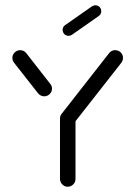

<svg xmlns="http://www.w3.org/2000/svg" viewBox="-20 -709 514 729"><path d="M237 -283.7Q249.3 -283.7 258 -275.2Q266.7 -266.7 266.7 -254.4V-29.6Q266.7 -17.4 258 -8.7Q249.3 0 237 0Q225.2 0 216.5 -8.7Q207.8 -17.4 207.8 -29.6V-254.4Q207.8 -266.7 216.5 -275.2Q225.2 -283.7 237 -283.7ZM177.4 -372.6Q177.4 -360.4 168.7 -351.9Q160 -343.3 147.8 -343.3Q141.1 -343.3 135 -346.3Q128.9 -349.3 124.8 -354.4L33.7 -470.4Q27 -478.9 27 -489.3Q27 -501.1 35.7 -509.8Q44.4 -518.5 56.7 -518.5Q70.4 -518.5 79.6 -507.4L170.7 -390.7Q177.4 -383 177.4 -372.6ZM417.4 -518.5Q429.6 -518.5 438.3 -510Q447 -501.5 447 -489.3Q447 -479.6 440.7 -470.7L260.4 -240.7Q251.1 -229.6 237 -229.6Q225.2 -229.6 216.5 -238.1Q207.8 -246.7 207.8 -258.9Q207.8 -269.6 214.1 -277L394.4 -507.4Q403.3 -518.5 417.4 -518.5ZM240.4 -573Q230.7 -573 224.3 -579.6Q217.8 -586.3 217.8 -595.6Q217.8 -607 227.4 -613.7L328.9 -684.8Q334.8 -688.9 341.9 -688.9Q351.5 -688.9 358 -682.4Q364.4 -675.9 364.4 -666.3Q364.4 -654.8 354.8 -648.1L253.3 -577Q247.4 -573 240.4 -573Z"/></svg>

Font: 26F Galaxy Hebrew Medium
Style: Regular
Weight: 500
Designer: C₂₉H₂₅N₃O₅
Version: Version 1.000